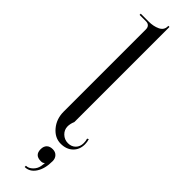

<svg xmlns="http://www.w3.org/2000/svg" viewBox="-359 -802 1005 1005"><g transform="rotate(45 143.5 -300.0)"><path d="M142.6 217.8Q162.1 217.8 179 201.2Q195.8 184.6 199.7 163.1Q200.2 160.2 200.9 155Q201.7 149.9 202.1 146.5Q202.6 143.1 203.6 141.1L200.7 139.2Q195.3 146 180.7 146Q135.7 146 135.7 102.1Q135.7 80.6 147.5 68.8Q159.2 57.1 180.7 57.1Q200.7 57.1 212.6 69.6Q224.6 82 224.6 102.1Q224.6 158.2 201.9 192.6Q179.2 227.1 142.6 227.1ZM82 -122.1V-731Q82 -745.1 74.2 -753.2Q66.4 -761.2 51.8 -761.2H4.9V-770H62Q98.6 -770 125.2 -782.7Q151.9 -795.4 151.9 -823.2V-827.1H160.2V-742.2V-123Q150.9 -101.6 150.9 -82.5Q150.9 -57.1 169.7 -39.1Q188.5 -21 214.8 -21Q240.7 -21 256.8 -37.4Q272.9 -53.7 272.9 -80.1Q272.9 -95.7 268.6 -108.9L276.9 -113.3Q282.2 -97.2 282.2 -80.1Q282.2 -40.5 256.8 -16.4Q231.4 7.8 189.9 7.8Q146 7.8 114 -30.3Q82 -68.4 82 -122.1Z"/></g></svg>

Font: FoglihtenNo07calt
Style: Regular
Weight: 500
Designer: gluk (gluksza@wp.pl)
Foundry: gluk (gluksza@wp.pl)
Version: Version 0.844